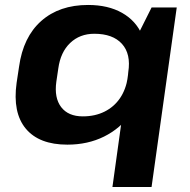

<svg xmlns="http://www.w3.org/2000/svg" viewBox="-20 -570 761 770"><path d="M250.1 10.1Q136.8 10.1 83.4 -54.1Q30 -118.3 46.6 -237.6L56.4 -302.4Q72.9 -421.7 145.4 -485.9Q217.9 -550.1 333.3 -550.1Q413.5 -550.1 469.4 -518.5Q525.3 -487 550.1 -429.2Q574.9 -371.3 563.9 -292.2L557.5 -251.2Q546 -171.6 504.1 -113Q462.3 -54.5 397.1 -22.2Q331.9 10.1 250.1 10.1ZM312.2 -103.3Q361.2 -103.3 399.4 -122.4Q437.5 -141.4 461.3 -176.3Q485 -211.2 492.4 -259.7L494.4 -280.8Q505.8 -353.5 469.1 -394.1Q432.5 -434.6 358.2 -434.6Q300.1 -434.6 261.4 -397.7Q222.7 -360.8 213.8 -295.4L205.9 -242Q197 -177.7 225.3 -140.5Q253.7 -103.3 312.2 -103.3ZM688.8 -540 587.8 180H430.9L509 -382.4L587.9 -540Z"/></svg>

Font: Pathway Extreme 8pt Thin 12pt
Style: Italic
Weight: 100
Italic angle: -8°
Version: Version 1.001;gftools[0.9.26]